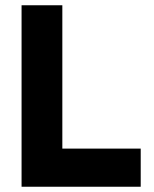

<svg xmlns="http://www.w3.org/2000/svg" viewBox="-20 -710 585 730"><path d="M62 0V-690H217V0ZM130 0V-145H515V0Z"/></svg>

Font: Radio Canada Big
Style: Bold
Weight: 700
Designer: Étienne Aubert Bonn
Foundry: Coppers and Brasses
Version: Version 1.001